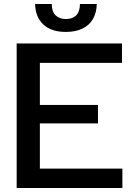

<svg xmlns="http://www.w3.org/2000/svg" viewBox="-20 -948 676 968"><path d="M64 0V-729H595V-631H181V-98H597V0ZM165 -326V-419H474V-326ZM312 -787Q238 -787 198 -825Q158 -863 157 -928H241Q241 -889 260.5 -870.5Q280 -852 312 -852Q346 -852 364.5 -871Q383 -890 383 -928H468Q467 -884 448.5 -852Q430 -820 395 -803.5Q360 -787 312 -787Z"/></svg>

Font: Hubot Sans Medium
Style: Regular
Weight: 500
Designer: Deni Anggara
Foundry: GitHub, Inc., Subsidiary of Microsoft Corporation
Version: Version 2.000